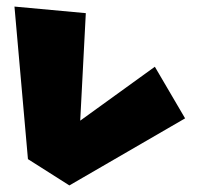

<svg xmlns="http://www.w3.org/2000/svg" viewBox="-20 -559 608 584"><path d="M24 -539 65 -75 191 5 543 -199 451 -356 224 -192 241 -519Z"/></svg>

Font: Super Mario
Style: Regular
Weight: 400
Version: Version 1.0